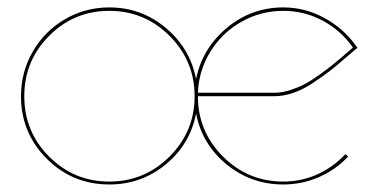

<svg xmlns="http://www.w3.org/2000/svg" viewBox="-20 -489 1004 513"><path d="M111.3 -393.3Q44.9 -326.7 44.9 -231.9Q44.9 -137.2 111.3 -70.6Q177.7 -3.9 272 -3.9Q366.2 -3.9 433.1 -70.8Q500 -137.7 500 -231.9Q500 -326.2 433.1 -393.1Q366.2 -460 272 -460Q177.7 -460 111.3 -393.3ZM713.9 -241.2Q732.9 -241.2 754.4 -248Q775.9 -254.9 792.5 -263.4Q809.1 -272 831.3 -287.8Q853.5 -303.7 865.2 -313Q877 -322.3 897.7 -340.1Q918.5 -357.9 922.9 -361.8Q891.6 -407.2 842.5 -433.6Q793.5 -460 736.8 -460Q676.8 -460 625.2 -430.9Q573.7 -401.9 542.5 -351.6Q511.2 -301.3 508.8 -241.2ZM503.9 -277.8Q520.5 -359.9 586.2 -414.6Q651.9 -469.2 736.8 -469.2Q795.9 -469.2 847.9 -440.4Q899.9 -411.6 933.1 -363.8L935.1 -360.8L932.1 -358.9Q925.8 -354 900.9 -332.3Q876 -310.5 858.6 -297.4Q841.3 -284.2 815.2 -266.8Q789.1 -249.5 763.2 -240.7Q737.3 -231.9 712.9 -231.9H508.8Q508.8 -137.7 575.7 -70.8Q642.6 -3.9 736.8 -3.9Q785.2 -3.9 827.9 -23.2Q870.6 -42.5 902.8 -77.1L910.2 -70.8Q877.4 -35.6 832.3 -15.9Q787.1 3.9 736.8 3.9Q650.9 3.9 585.2 -50Q519.5 -104 503.9 -186Q488.3 -104 423.1 -50Q357.9 3.9 272 3.9Q173.8 3.9 105 -64.9Q36.1 -133.8 36.1 -231.9Q36.1 -296.4 67.6 -351.1Q99.1 -405.8 153.3 -437.5Q207.5 -469.2 272 -469.2Q357.4 -469.2 422.6 -414.8Q487.8 -360.4 503.9 -277.8Z"/></svg>

Font: Rawengulk
Style: Ultralight
Weight: 200
Version: Version 0.92